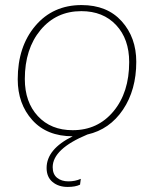

<svg xmlns="http://www.w3.org/2000/svg" viewBox="-20 -529 607 758"><path d="M325 2Q188 59 188 131Q188 159 205.5 173Q223 187 250 187Q277 187 299 177L296 200Q278 209 247 209Q211 209 187.5 189.5Q164 170 164 134Q164 60 267 9Q165 9 107.5 -55Q50 -119 50 -216Q50 -345 119.5 -427Q189 -509 302 -509Q403 -509 460.5 -445Q518 -381 518 -285Q518 -174 465.5 -96Q413 -18 325 2ZM78 -217Q78 -126 129.5 -70.5Q181 -15 267 -15Q366 -15 428 -89.5Q490 -164 490 -284Q490 -375 438.5 -430Q387 -485 301 -485Q202 -485 140 -410.5Q78 -336 78 -217Z"/></svg>

Font: Elaine Sans ExtraLight
Style: Italic
Weight: 275
Italic angle: -13°
Designer: Wei Huang
Foundry: Wei Huang
Version: Version 2.001;December 24, 2019;FontCreator 12.0.0.2547 64-b